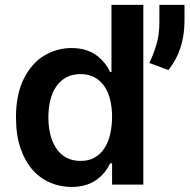

<svg xmlns="http://www.w3.org/2000/svg" viewBox="-20 -747 767 777"><path d="M269.5 9.6Q224.8 9.6 183.9 -7.5Q143.1 -24.5 112.2 -59.3Q81.3 -94.1 63 -147Q44.7 -199.9 44.7 -272Q44.7 -363.6 74.9 -425.4Q106.9 -490.8 158.4 -521.7Q209.9 -552.6 269.9 -552.6Q333.8 -552.6 376.1 -518.8Q408.4 -492.9 425.8 -455.3H431.1V-727.3H560V0H433.6V-85.9H425.8Q408 -47.9 376.1 -23.4Q333.8 9.6 269.5 9.6ZM305.4 -95.9Q338.8 -95.5 362.9 -109.4Q387.1 -123.2 402.7 -147.2Q418.3 -171.2 425.8 -203.5Q433.2 -235.8 433.6 -272.7Q433.6 -311.1 425.8 -343.2Q418 -375.4 402 -398.4Q386 -421.5 361.9 -434.3Q337.7 -447.1 305.4 -447.1Q272.7 -447.1 248.4 -433.9Q224.1 -420.8 207.9 -397.5Q191.8 -374.3 183.8 -342.3Q175.8 -310.4 175.8 -272.7Q175.8 -196.4 206.3 -148.8Q240.1 -95.9 305.4 -95.9ZM661.6 -463.4 584.5 -492.2Q601.9 -528.8 613.3 -567.8Q625 -606.5 625 -656.2V-727.3H726.6V-662.3Q726.6 -544.7 661.6 -463.4Z"/></svg>

Font: Linik Sans SemiBold
Style: Regular
Weight: 600
Designer: Fonts by Rasmus Andersson / Changes by Cristiano Sobral with parts from Marc Monis
Foundry: rsms
Version: Version 3.020; ttfautohint (v1.6)